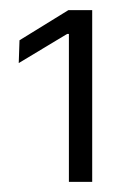

<svg xmlns="http://www.w3.org/2000/svg" viewBox="-20 -722 250 379"><path d="M116 -363V-655H112.5L17 -597.5L18.5 -642.5L115 -702H162V-363Z"/></svg>

Font: Anek Latin Light
Style: Regular
Weight: 300
Designer: Yesha Goshar
Foundry: Ek Type
Version: Version 1.003